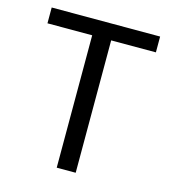

<svg xmlns="http://www.w3.org/2000/svg" viewBox="-100 -739 737 821"><g transform="rotate(15 268.0 -328.0)"><path d="M226 0V-586H28V-656H508V-586H310V0Z"/></g></svg>

Font: Pinyin1712
Style: Regular
Weight: 400
Version: Version 1